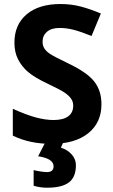

<svg xmlns="http://www.w3.org/2000/svg" viewBox="-20 -692 552 936"><path d="M474.6 -184.1Q474.6 -94.2 410.2 -42.5Q345.7 9.3 230.5 9.3Q124 9.3 42.5 -30.8V-161.6Q109.9 -131.3 156.2 -119.1Q202.6 -106.9 241.2 -106.9Q287.6 -106.9 312.3 -124.8Q336.9 -142.6 336.9 -177.2Q336.9 -196.8 325.9 -211.9Q314.9 -227.1 293.9 -241.2Q272.9 -255.4 208 -286.1Q147.5 -314.9 116.9 -341.1Q86.4 -367.2 68.4 -402.1Q50.3 -437 50.3 -483.9Q50.3 -571.8 109.9 -622.1Q169.4 -672.4 274.9 -672.4Q326.7 -672.4 373.5 -660.2Q420.4 -647.9 471.7 -626L426.3 -516.6Q373 -538.1 338.4 -546.9Q303.7 -555.7 270.5 -555.7Q230.5 -555.7 209 -537.1Q187.5 -518.6 187.5 -488.3Q187.5 -469.7 196.3 -455.8Q205.1 -441.9 223.9 -429.2Q242.7 -416.5 313 -382.8Q405.8 -338.4 440.2 -293.7Q474.6 -249 474.6 -184.1ZM350.1 113.3Q350.1 171.4 315.9 197.3Q281.7 223.1 210 223.1Q174.8 223.1 144 213.4V137.2Q156.2 140.6 176.8 143.8Q197.3 147 208.5 147Q241.2 147 241.2 118.7Q241.2 81.1 166 69.8L201.7 0H289.1L276.9 27.8Q310.1 38.6 330.1 61.5Q350.1 84.5 350.1 113.3Z"/></svg>

Font: Bpm'online Open Sans
Style: Bold
Weight: 700
Foundry: Ascender Corporation
Version: Version 1.10